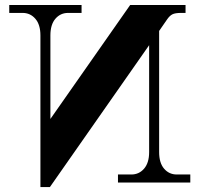

<svg xmlns="http://www.w3.org/2000/svg" viewBox="-20 -732 804 770"><path d="M502 -711.9H724.1V-680.2H706.1Q682.6 -680.2 671.4 -674.6Q660.2 -668.9 649.9 -653.8L618.2 -607.9V-122.1Q618.2 -78.6 638.2 -55.4Q658.2 -32.2 689 -32.2H743.2V0H453.1V-32.2H506.8Q537.6 -32.2 557.9 -55.7Q578.1 -79.1 578.1 -122.1V-550.8L180.2 18.1H142.1V-589.8Q142.1 -633.3 121.8 -656.7Q101.6 -680.2 70.8 -680.2H17.1V-711.9H307.1V-680.2H252.9Q222.2 -680.2 202.1 -656.7Q182.1 -633.3 182.1 -589.8V-254.9Z"/></svg>

Font: Flanker Steampunk
Style: Bold
Weight: 700
Designer: Alexey Kryukov, Leonardo Di Lena
Foundry: Alexey Kryukov, Leonardo Di Lena
Version: 1.210